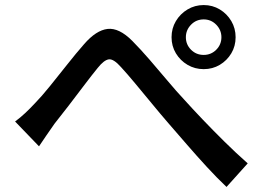

<svg xmlns="http://www.w3.org/2000/svg" viewBox="-20 -742 1040 752"><path d="M39.1 -266.1Q60.1 -281.7 78.1 -298.6Q96.2 -315.4 117.2 -337.9Q142.1 -363.3 175.3 -404.3Q208.5 -445.3 243.4 -489.5Q278.3 -533.7 309.1 -568.8Q356.4 -623.5 401.4 -628.7Q446.3 -633.8 498 -582Q529.8 -549.8 565.4 -508.8Q601.1 -467.8 636 -426Q670.9 -384.3 702.1 -351.1Q732.9 -316.9 772.9 -274.9Q813 -232.9 858.2 -188.2Q903.3 -143.6 950.2 -102.1L867.2 -9.8Q830.1 -44.9 790.3 -88.1Q750.5 -131.3 711.9 -176Q673.3 -220.7 640.1 -258.8Q608.4 -295.4 574.5 -336.7Q540.5 -377.9 509 -415.8Q477.5 -453.6 454.1 -479Q424.8 -512.2 406 -509.5Q387.2 -506.8 362.8 -476.1Q340.8 -449.2 310.5 -409.2Q280.3 -369.1 249 -328.4Q217.8 -287.6 193.8 -257.8Q177.7 -235.4 161.4 -211.2Q145 -187 132.8 -168.9ZM708 -596.2Q708 -567.4 728.3 -547.1Q748.5 -526.9 777.8 -526.9Q806.6 -526.9 826.9 -547.1Q847.2 -567.4 847.2 -596.2Q847.2 -624.5 826.9 -645.3Q806.6 -666 777.8 -666Q748.5 -666 728.3 -645.3Q708 -624.5 708 -596.2ZM651.9 -596.2Q651.9 -630.9 668.9 -659.4Q686 -688 714.6 -705.1Q743.2 -722.2 777.8 -722.2Q812.5 -722.2 840.8 -705.1Q869.1 -688 886 -659.4Q902.8 -630.9 902.8 -596.2Q902.8 -561.5 886 -533.2Q869.1 -504.9 840.8 -488Q812.5 -471.2 777.8 -471.2Q743.2 -471.2 714.6 -488Q686 -504.9 668.9 -533.2Q651.9 -561.5 651.9 -596.2Z"/></svg>

Font: Source Han Sans CN Medium
Style: Regular
Weight: 500
Designer: Ryoko NISHIZUKA  (kana, bopomofo & ideographs); Paul D. Hunt (Latin, Greek & Cyrillic); Sandoll Communications , Soo-you
Foundry: Adobe
Version: Version 2.004;hotconv 1.0.118;makeotfexe 2.5.65603